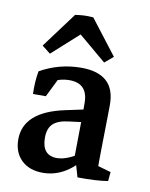

<svg xmlns="http://www.w3.org/2000/svg" viewBox="-69 -610 521 669"><g transform="rotate(10 191.0 -275.5)"><path d="M207.5 -556.6 302.2 -433.6 272 -408.2 139.2 -520ZM207.5 -556.6V-520L80.6 -405.8L50.8 -429.2L143.6 -554.2Q160.2 -556.6 174.1 -557.4Q188 -558.1 207.5 -556.6ZM227.5 -52.7Q227.5 -93.3 228.5 -135.5Q229.5 -177.7 229.5 -214.8V-257.3Q229.5 -326.7 164.1 -326.7Q121.1 -326.7 83.5 -298.3L46.9 -257.3Q45.4 -302.2 52.2 -338.4Q119.6 -376.5 197.3 -376.5Q317.4 -376.5 317.4 -267.1Q317.4 -253.4 316.9 -225.6Q316.4 -197.8 315.9 -166Q315.4 -134.3 314.9 -106.7Q314.5 -79.1 314.5 -64.5ZM46.9 -257.3 53.2 -313.5 133.8 -341.3 92.3 -257.3ZM127.9 7.3Q80.1 7.3 52 -19.8Q23.9 -46.9 23.9 -92.8Q23.9 -190.9 167.5 -221.2L250 -238.8L256.3 -193.4L186.5 -184.6Q148.4 -180.2 131.3 -163.8Q114.3 -147.5 114.3 -114.7Q114.3 -51.8 167.5 -51.8Q204.6 -51.8 255.9 -88.4L264.6 -67.9Q205.1 7.3 127.9 7.3ZM250 2 231 -64 314.5 -85.9V-29.8L301.3 -53.2L360.4 -36.1L357.4 -3.9Q316.4 2.9 250 2Z"/></g></svg>

Font: Markazi Text Medium
Style: Regular
Weight: 500
Designer: Borna Izadpanah (Arabic designer), Fiona Ross (Arabic design director) and Florian Runge (Latin designer)
Foundry: Borna Izadpanah and Florian Runge
Version: Version 1.001